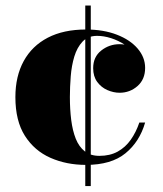

<svg xmlns="http://www.w3.org/2000/svg" viewBox="-20 -574 576 680"><path d="M284.5 10Q215.5 10 158.8 -15Q102 -40 68.2 -93Q34.5 -146 34.5 -230Q34.5 -304 64 -357.8Q93.5 -411.5 149.2 -440.5Q205 -469.5 284.5 -469.5Q346.5 -469.5 393.8 -451.2Q441 -433 467.5 -402Q494 -371 494 -333.5Q494 -293 467 -269.2Q440 -245.5 403.5 -245.5Q382 -245.5 360.2 -255Q338.5 -264.5 324.2 -284Q310 -303.5 310 -332.5Q310 -372.5 338.5 -395Q367 -417.5 403.5 -417.5Q438.5 -417.5 465.8 -395.5Q493 -373.5 493 -333.5H474Q474 -358.5 459.8 -379.2Q445.5 -400 422.5 -415.2Q399.5 -430.5 373.5 -438.8Q347.5 -447 324 -447Q291.5 -447 272.2 -426.5Q253 -406 243.2 -373.8Q233.5 -341.5 230.5 -303.5Q227.5 -265.5 227.5 -230Q227.5 -187 232.2 -149.2Q237 -111.5 248.2 -83Q259.5 -54.5 280 -38.2Q300.5 -22 332 -22Q369.5 -22 397 -37.2Q424.5 -52.5 443.2 -79.2Q462 -106 473.5 -140H494Q474.5 -72 424.2 -31Q374 10 284.5 10ZM282 85V-554.5H301.5V85Z"/></svg>

Font: Bodoni Moda ExtraBold
Style: Regular
Weight: 800
Version: Version 2.005